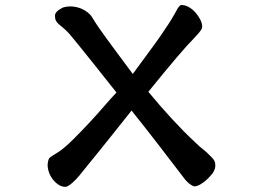

<svg xmlns="http://www.w3.org/2000/svg" viewBox="-20 -686 1040 759"><path d="M694.3 -666Q710.9 -667 726.1 -658.2Q741.2 -649.4 752.9 -636.2Q764.6 -623 772 -607.9Q779.3 -592.8 779.3 -582Q779.3 -574.2 773.4 -565.4Q767.6 -556.6 749 -537.1Q723.6 -511.7 678.7 -459Q633.8 -406.2 566.4 -323.2Q589.8 -294.9 612.3 -269Q634.8 -243.2 657.2 -218.8Q679.7 -194.3 703.1 -170.4Q726.6 -146.5 752.9 -122.1Q767.6 -107.4 782.7 -95.7Q797.9 -84 810.5 -70.3Q813.5 -67.4 819.3 -61.5Q825.2 -55.7 828.6 -47.4Q832 -39.1 831.1 -27.8Q830.1 -16.6 821.3 -2Q820.3 -1 813.5 7.3Q806.6 15.6 795.9 25.4Q785.2 35.2 772 43Q758.8 50.8 747.1 50.8Q734.4 45.9 723.1 35.6Q711.9 25.4 704.1 13.7Q659.2 -44.9 608.9 -110.4Q558.6 -175.8 500 -249Q458 -196.3 428.2 -158.7Q398.4 -121.1 375 -92.3Q351.6 -63.5 332.5 -40Q313.5 -16.6 293.9 7.8Q288.1 14.6 280.8 22.5Q273.4 30.3 265.6 37.1Q257.8 43.9 250.5 48.3Q243.2 52.7 238.3 52.7Q222.7 52.7 208 42Q193.4 31.2 183.1 15.1Q172.9 -1 169.4 -20.5Q166 -40 172.9 -57.6Q176.8 -64.5 187 -70.3Q197.3 -76.2 213.9 -86.9Q236.3 -102.5 267.6 -133.3Q298.8 -164.1 331.1 -198.7Q363.3 -233.4 392.1 -266.6Q420.9 -299.8 440.4 -320.3Q428.7 -335 402.8 -367.7Q377 -400.4 347.7 -437Q318.4 -473.6 292 -506.3Q265.6 -539.1 253.9 -552.7Q240.2 -567.4 230 -575.7Q219.7 -584 212.4 -590.3Q205.1 -596.7 201.2 -604Q197.3 -611.3 197.3 -624Q197.3 -640.6 228.5 -656.2Q249 -662.1 267.6 -660.2Q286.1 -658.2 301.3 -651.9Q316.4 -645.5 327.6 -636.2Q338.9 -627 343.8 -618.2Q355.5 -598.6 369.6 -578.1Q383.8 -557.6 402.3 -532.2Q420.9 -506.8 445.8 -473.1Q470.7 -439.5 504.9 -393.6Q539.1 -440.4 565.9 -476.6Q592.8 -512.7 612.8 -541.5Q632.8 -570.3 647 -592.3Q661.1 -614.3 671.9 -633.8Q677.7 -645.5 682.6 -653.3Q687.5 -661.1 694.3 -666Z"/></svg>

Font: JasonHandwriting4
Style: Regular
Weight: 400
Version: Version 1.01.21